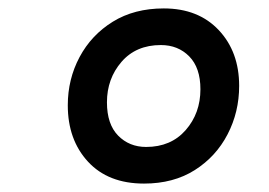

<svg xmlns="http://www.w3.org/2000/svg" viewBox="-20 -726 640 456"><path d="M322 -290Q237 -290 189 -342Q141 -394 141 -476Q141 -538 169 -590.5Q197 -643 248 -674.5Q299 -706 369 -706Q451 -706 499.5 -654.5Q548 -603 548 -522Q548 -460 520.5 -407Q493 -354 442.5 -322Q392 -290 322 -290ZM327 -377Q386 -377 421 -417Q456 -457 456 -514Q456 -565 429.5 -592Q403 -619 362 -619Q303 -619 268.5 -579Q234 -539 234 -483Q234 -431 260.5 -404Q287 -377 327 -377Z"/></svg>

Font: DM Mono Medium
Style: Italic
Weight: 500
Italic angle: -10°
Designer: Colophon Foundry
Foundry: Colophon Foundry
Version: Version 1.000; ttfautohint (v1.8.2.53-6de2)